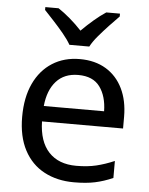

<svg xmlns="http://www.w3.org/2000/svg" viewBox="-54 -811 673 866"><g transform="rotate(5 282.0 -378.0)"><path d="M292 -546Q361 -546 410.5 -516Q460 -486 486.5 -431.5Q513 -377 513 -304V-251H146Q148 -160 192.5 -112.5Q237 -65 317 -65Q368 -65 407.5 -74.5Q447 -84 489 -102V-25Q448 -7 408 1.5Q368 10 313 10Q237 10 178.5 -21Q120 -52 87.5 -113.5Q55 -175 55 -264Q55 -352 84.5 -415Q114 -478 167.5 -512Q221 -546 292 -546ZM291 -474Q228 -474 191.5 -433.5Q155 -393 148 -321H421Q420 -389 389 -431.5Q358 -474 291 -474ZM239 -606Q226 -629 204 -655.5Q182 -682 158 -708Q134 -734 116 -753V-766H176Q202 -749 230 -725Q258 -701 283 -674Q310 -701 338 -725Q366 -749 392 -766H454V-753Q435 -734 410.5 -708Q386 -682 363.5 -655.5Q341 -629 329 -606Z"/></g></svg>

Font: Noto Naskh Arabic
Style: Regular
Weight: 400
Designer: Monotype Design Team, David Williams, Mohamad Dakak and Nizar Qandah
Foundry: Monotype Imaging Inc.
Version: Version 2.013